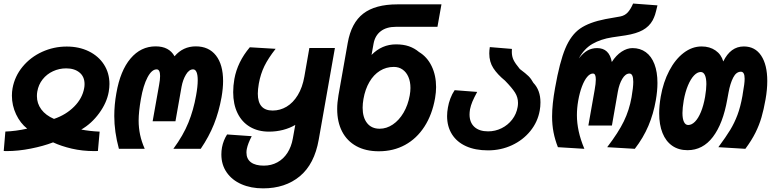

<svg xmlns="http://www.w3.org/2000/svg" viewBox="-26 -814 4246 1056"><path d="M123.5 -106.5Q85.5 -136.5 62.5 -185.2Q39.5 -234 39.5 -288Q39.5 -309.5 43 -328.5Q55 -394.5 98.2 -447Q141.5 -499.5 205.5 -528.8Q269.5 -558 341 -558Q409 -558 462.5 -531.8Q516 -505.5 546 -458.8Q576 -412 576 -352Q576 -333 572 -309Q561.5 -249 519.5 -191.5Q477.5 -134 421 -101.5Q466.5 -92.5 522 -90L512.5 16.5L492.5 17Q427 17 369 3.5Q311 -10 266 -31Q213 -10.5 143.8 3.2Q74.5 17 11 17L-5.5 16.5L3.5 -90.5Q60.5 -92.5 123.5 -106.5ZM177 -285.5Q177 -245 201.2 -212.2Q225.5 -179.5 271 -160Q337 -182.5 382 -227.8Q427 -273 437 -329.5Q439 -339.5 439 -351.5Q439 -392.5 411.2 -415.2Q383.5 -438 338 -438Q299.5 -438 265.5 -422.2Q231.5 -406.5 208.5 -377.5Q185.5 -348.5 179 -310Q177 -298.5 177 -285.5Z M602.5 -176Q602.5 -237.5 614 -301.5Q635.5 -425.5 692 -492.2Q748.5 -559 830 -559Q904 -559 934 -504.5Q980.5 -559 1051 -559Q1122.5 -559 1161.8 -508.8Q1201 -458.5 1201 -368Q1201 -329 1192.5 -279.5Q1178 -199 1150.8 -130.8Q1123.5 -62.5 1078 4.5H927.5Q982 -69.5 1010.2 -139.5Q1038.5 -209.5 1052.5 -289Q1061.5 -338.5 1061.5 -373Q1061.5 -402 1055 -417.2Q1048.5 -432.5 1036 -432.5Q1014 -432.5 996.8 -403.8Q979.5 -375 972.5 -336.5L939 -147H813.5L849 -346.5Q854.5 -375.5 854.5 -396Q854.5 -432.5 835.5 -432.5Q808.5 -432.5 785.2 -388.2Q762 -344 749 -270Q736.5 -199 736.5 -151Q736.5 -111 744.5 -73Q752.5 -35 770 4.5H628Q602.5 -89.5 602.5 -176Z M1191.5 35.5Q1191.5 15.5 1195 -3.5Q1202.5 -42.5 1223 -74.5L1358.5 -65Q1337.5 -25 1331.5 5Q1329.5 14.5 1329.5 25Q1329.5 60 1354 78.5Q1378.5 97 1425 97Q1466 97 1499.5 78.8Q1533 60.5 1554.8 26.8Q1576.5 -7 1584.5 -52L1598 -127Q1567.5 -109 1530.5 -99.5Q1493.5 -90 1453.5 -90Q1393.5 -90 1349 -116.2Q1304.5 -142.5 1280.5 -191.5Q1256.5 -240.5 1256.5 -307Q1256.5 -342.5 1263 -379.5Q1280 -473.5 1348 -554L1490 -545.5Q1449.5 -494 1428.2 -450.5Q1407 -407 1397.5 -354Q1392 -322 1392 -299Q1392 -206 1473.5 -206Q1514.5 -206 1550.2 -227.2Q1586 -248.5 1611.8 -290.8Q1637.5 -333 1648 -393L1675.5 -550H1816L1727 -46Q1703.5 88.5 1623.2 155.2Q1543 222 1421 222Q1354 222 1302 199.2Q1250 176.5 1220.8 134.2Q1191.5 92 1191.5 35.5Z M1828.5 -214.5Q1828.5 -248.5 1835.5 -289.5L1886.5 -578Q1906 -688.5 1972 -739.2Q2038 -790 2159 -790H2402L2380 -666.5H2151.5Q2099.5 -666.5 2068 -642.2Q2036.5 -618 2028.5 -573.5L2017.5 -512Q2074.5 -570 2152 -570Q2192.5 -570 2223 -559.5Q2253.5 -549 2278.5 -528Q2323.5 -501 2348 -450.2Q2372.5 -399.5 2372.5 -335Q2372.5 -307.5 2367 -274.5Q2351 -183.5 2308.5 -117.8Q2266 -52 2202 -17Q2138 18 2057.5 18Q1985.5 18 1934 -10.2Q1882.5 -38.5 1855.5 -90.8Q1828.5 -143 1828.5 -214.5ZM2227.5 -289Q2231.5 -312 2231.5 -330Q2231.5 -364.5 2220.2 -390.8Q2209 -417 2188.2 -431.5Q2167.5 -446 2140 -446Q2098 -446 2063.5 -424.5Q2029 -403 2005.8 -363.2Q1982.5 -323.5 1973 -269.5Q1968.5 -244 1968.5 -221.5Q1968.5 -168 1993 -137Q2017.5 -106 2062 -106Q2100 -106 2134.5 -129.2Q2169 -152.5 2193.5 -194.2Q2218 -236 2227.5 -289Z M2433 -175.5Q2433 -198 2437.5 -222.5Q2441.5 -247 2451 -272.2Q2460.5 -297.5 2474.5 -318L2598.5 -308.5Q2581 -276 2572.2 -255.2Q2563.5 -234.5 2559 -212.5Q2556.5 -196 2556.5 -184.5Q2556.5 -140.5 2583.2 -116Q2610 -91.5 2658.5 -91.5Q2698 -91.5 2732.8 -108.8Q2767.5 -126 2791 -156.5Q2814.5 -187 2821 -225.5Q2823 -236 2823 -248Q2823 -278.5 2806.8 -304.5Q2790.5 -330.5 2751.5 -370.5Q2710 -404.5 2687.5 -439Q2665 -473.5 2665 -520Q2665 -536.5 2668 -555L2789.5 -545Q2789 -539.5 2789 -529Q2789 -504 2798.5 -484.2Q2808 -464.5 2833 -434.5Q2867 -409 2881.2 -394.8Q2895.5 -380.5 2907.5 -358.5Q2946.5 -318 2946.5 -251Q2946.5 -227.5 2942.5 -206Q2931.5 -143.5 2891 -93.5Q2850.5 -43.5 2789.5 -15.2Q2728.5 13 2658 13Q2588 13 2537.5 -9.8Q2487 -32.5 2460 -75.2Q2433 -118 2433 -175.5Z M3010.5 -173.5Q3010.5 -240.5 3027 -331Q3052 -473 3083.2 -547.5Q3114.5 -622 3164.5 -656.8Q3214.5 -691.5 3304 -709L3386 -723.5Q3411 -728.5 3427 -746.2Q3443 -764 3456 -794.5L3590 -784.5Q3581.5 -748 3576.8 -733.2Q3572 -718.5 3563.5 -702Q3544.5 -668 3509.2 -648.5Q3474 -629 3414.5 -619.5L3340 -608.5Q3279 -599 3233.2 -573Q3187.5 -547 3157.5 -492.5Q3182 -523.5 3205.8 -536.5Q3229.5 -549.5 3258 -549.5Q3325 -549.5 3339 -473Q3362.5 -510 3392.8 -529.8Q3423 -549.5 3452.5 -549.5Q3495 -549.5 3526 -527Q3557 -504.5 3573.5 -461.2Q3590 -418 3590 -357.5Q3590 -314.5 3581 -262.5Q3568 -187.5 3540.2 -122Q3512.5 -56.5 3465.5 4.5L3313.5 -4.5Q3375.5 -85.5 3405.2 -147Q3435 -208.5 3447.5 -279Q3457 -333.5 3457 -363.5Q3457 -409.5 3436 -409.5Q3414 -409.5 3396.8 -380.8Q3379.5 -352 3372 -309L3339.5 -123.5H3210L3244.5 -319Q3251 -355 3251 -377Q3251 -393 3247.2 -401.2Q3243.5 -409.5 3235 -409.5Q3219 -409.5 3203.5 -391.2Q3188 -373 3175 -339Q3162 -305 3154 -259.5Q3147 -219 3147 -180.5Q3147 -137.5 3156.8 -92.2Q3166.5 -47 3188 4.5L3042.5 -4.5Q3026.5 -45 3018.5 -86Q3010.5 -127 3010.5 -173.5Z M3599.5 -191Q3599.5 -232.5 3608 -282.5Q3622 -362.5 3655 -425.2Q3688 -488 3734.2 -523.2Q3780.5 -558.5 3833 -558.5Q3877.5 -558.5 3909.2 -536.5Q3941 -514.5 3952 -476Q3992 -558.5 4065 -558.5Q4127 -558.5 4160.5 -508Q4194 -457.5 4194 -368.5Q4194 -321 4184.5 -267.5Q4174.5 -211 4162.2 -168.8Q4150 -126.5 4129 -84.2Q4108 -42 4073.5 4.5L3925 -4.5Q3967.5 -62 3990.5 -100Q4013.5 -138 4030 -181.8Q4046.5 -225.5 4057.5 -287L4059.5 -300.5Q4064.5 -329 4067 -347.8Q4069.5 -366.5 4069.5 -381Q4069.5 -419.5 4049 -419.5Q4023 -419.5 4006.5 -387.2Q3990 -355 3981 -305.5L3974 -267.5Q3950.5 -134 3895 -61Q3839.5 12 3755.5 12Q3706 12 3671 -12.5Q3636 -37 3617.8 -82.5Q3599.5 -128 3599.5 -191ZM3852 -281.5Q3859 -323.5 3859 -351Q3859 -383.5 3851 -400.8Q3843 -418 3828 -418Q3809.5 -418 3791.2 -399Q3773 -380 3758 -344.5Q3743 -309 3734.5 -261.5Q3727.5 -219.5 3727.5 -192.5Q3727.5 -160.5 3735.8 -143.5Q3744 -126.5 3759 -126.5Q3778.5 -126.5 3796.5 -144.8Q3814.5 -163 3829 -198Q3843.5 -233 3852 -281.5Z"/></svg>

Font: JuliaMono ExtraBoldItalic
Style: Regular
Weight: 800
Italic angle: -9°
Monospace: yes
Designer: cormullion
Foundry: corm
Version: Version 0.049; ttfautohint (v1.8.4)